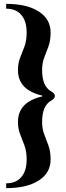

<svg xmlns="http://www.w3.org/2000/svg" viewBox="-20 -762 340 994"><path d="M12 212V187Q63 187 90.5 154.5Q118 122 118 64Q118 22 107 -8Q96 -38 84.5 -66.5Q73 -95 73 -131Q73 -234 199 -263V-267Q73 -296 73 -399Q73 -436 84.5 -464Q96 -492 107 -522Q118 -552 118 -594Q118 -652 90.5 -684.5Q63 -717 12 -717V-742Q119 -742 180.5 -702.5Q242 -663 242 -594Q242 -552 231 -522Q220 -492 209 -464Q198 -436 198 -399Q198 -315 245 -289Q264 -278 264 -265Q264 -252 245 -241Q198 -215 198 -131Q198 -95 209 -66.5Q220 -38 231 -8Q242 22 242 64Q242 133 180.5 172.5Q119 212 12 212Z"/></svg>

Font: Platypi
Style: Bold
Weight: 700
Designer: David Sargent
Foundry: Bolt Cutter Type
Version: Version 1.200; ttfautohint (v1.8.4.7-5d5b)